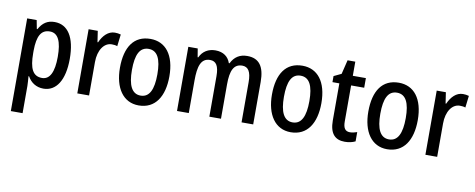

<svg xmlns="http://www.w3.org/2000/svg" viewBox="-72 -1005 3940 1591"><g transform="rotate(10 1897.5 -209.5)"><path d="M298 -550C238 -550 198 -523 167 -467H162L148 -540H68V240H167V11C167 -11 164 -41 162 -70H167C194 -21 240 10 301 10C408 10 474 -91 474 -270C474 -454 409 -550 298 -550ZM273 -466C343 -466 373 -398 373 -270C373 -142 340 -75 274 -75C197 -75 167 -136 167 -266V-286C168 -409 199 -466 273 -466Z M805 -550C749 -550 707 -506 681 -447H676L662 -540H585V0H684V-281C684 -382 732 -450 796 -450C814 -450 830 -448 843 -443L855 -543C838 -548 821 -550 805 -550Z M1312 -271C1312 -452 1231 -550 1105 -550C966 -550 896 -446 896 -271C896 -102 971 10 1102 10C1242 10 1312 -103 1312 -271ZM997 -270C997 -399 1029 -466 1104 -466C1178 -466 1211 -399 1211 -271C1211 -142 1178 -73 1104 -73C1030 -73 997 -143 997 -270Z M1919 -550C1857 -550 1812 -522 1784 -465H1778C1761 -516 1719 -550 1651 -550C1592 -550 1545 -522 1520 -468H1515L1503 -540H1424V0H1523V-274C1523 -391 1543 -464 1621 -464C1672 -464 1696 -427 1696 -340V0H1794V-290C1794 -404 1820 -464 1892 -464C1942 -464 1967 -426 1967 -338V0H2065V-357C2065 -488 2018 -550 1919 -550Z M2591 -271C2591 -452 2510 -550 2384 -550C2245 -550 2175 -446 2175 -271C2175 -102 2250 10 2381 10C2521 10 2591 -103 2591 -271ZM2276 -270C2276 -399 2308 -466 2383 -466C2457 -466 2490 -399 2490 -271C2490 -142 2457 -73 2383 -73C2309 -73 2276 -143 2276 -270Z M2865 -75C2825 -75 2808 -101 2808 -155V-459H2918V-540H2808V-659H2743L2714 -540L2651 -510V-459H2709V-147C2709 -36 2755 10 2836 10C2870 10 2901 3 2925 -9V-87C2906 -80 2885 -75 2865 -75Z M3402 -271C3402 -452 3321 -550 3195 -550C3056 -550 2986 -446 2986 -271C2986 -102 3061 10 3192 10C3332 10 3402 -103 3402 -271ZM3087 -270C3087 -399 3119 -466 3194 -466C3268 -466 3301 -399 3301 -271C3301 -142 3268 -73 3194 -73C3120 -73 3087 -143 3087 -270Z M3734 -550C3678 -550 3636 -506 3610 -447H3605L3591 -540H3514V0H3613V-281C3613 -382 3661 -450 3725 -450C3743 -450 3759 -448 3772 -443L3784 -543C3767 -548 3750 -550 3734 -550Z"/></g></svg>

Font: Noto Sans Lao Looped Condensed Medium
Style: Regular
Weight: 500
Width: 3
Designer: Mark Frömberg, Ben Mitchell
Foundry: The Fontpad Ltd
Version: Version 1.002